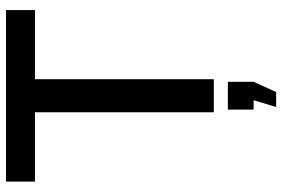

<svg xmlns="http://www.w3.org/2000/svg" viewBox="-174 -576 963 656"><g transform="rotate(-90 308.0 -248.5)"><path d="M321 213H270L293 136H261V48H356V136ZM601 -710V-611H365V0H252V-611H15V-710Z"/></g></svg>

Font: Raleway
Style: Regular
Weight: 600
Designer: Matt McInerney, Pablo Impallari, Rodrigo Fuenzalida
Foundry: Matt McInerney, Pablo Impallari, Rodrigo Fuenzalida
Version: Version 1.000;PS 001.001;hotconv 1.0.56; ttfautohint (v1.5)